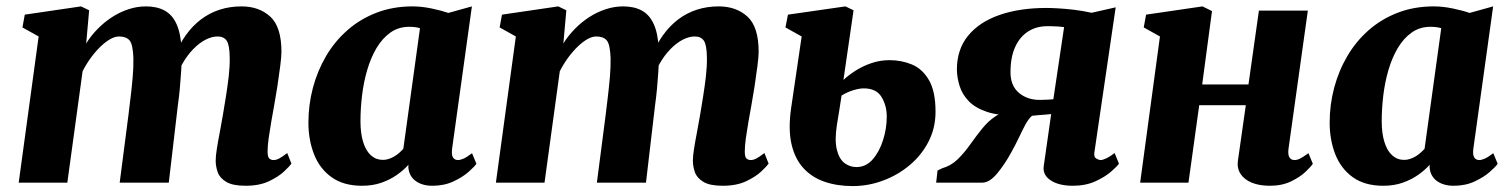

<svg xmlns="http://www.w3.org/2000/svg" viewBox="-20 -586 4840 616"><path d="M266 -553 256.5 -446.5Q271.5 -471 292.8 -492.8Q314 -514.5 339 -530.8Q364 -547 391.8 -556.2Q419.5 -565.5 448.5 -565.5Q483.5 -565.5 508 -552.2Q532.5 -539 546.2 -509.2Q560 -479.5 562.5 -429Q563 -421 563 -411.5Q563 -402 562.2 -392Q561.5 -382 560.5 -371.5L539 -402.5Q554.5 -443 576.2 -473.2Q598 -503.5 625.2 -524Q652.5 -544.5 685 -555Q717.5 -565.5 755 -565.5Q811 -565.5 847 -532.8Q883 -500 883 -419.5Q883 -404.5 879 -373.5Q875 -342.5 869.8 -308.2Q864.5 -274 859.5 -247Q855 -222 850.2 -195Q845.5 -168 842 -143Q838.5 -118 838.5 -100Q838.5 -82 844.2 -77.2Q850 -72.5 857.5 -72.5Q866 -72.5 875.2 -77.2Q884.5 -82 901.5 -95L915 -61Q909.5 -53 891.5 -36Q873.5 -19 842.8 -4.5Q812 10 768 10Q726.5 10 705.8 -2.5Q685 -15 678.5 -33.5Q672 -52 672 -71Q672 -85.5 675.8 -109.2Q679.5 -133 685 -161Q690.5 -189 695 -216.5Q699.5 -243.5 704.8 -276Q710 -308.5 713.8 -341.2Q717.5 -374 717 -401.5Q716.5 -442 707.2 -455.5Q698 -469 678 -469Q659.5 -469 639.2 -458.5Q619 -448 599.8 -428.2Q580.5 -408.5 564.8 -380.8Q549 -353 539.5 -318.5L563 -407.5Q563 -384.5 561.2 -356.8Q559.5 -329 556.8 -300.5Q554 -272 550.5 -247L521.5 0H364L392 -216Q395.5 -244 399.2 -275.8Q403 -307.5 405.8 -339.5Q408.5 -371.5 408 -399Q406.5 -443.5 395.8 -456.2Q385 -469 362 -469Q348.5 -469 333.2 -460.2Q318 -451.5 302 -436Q286 -420.5 271.2 -400.2Q256.5 -380 245 -357.5L196 0H40L104 -469L52 -498L59.5 -539L240 -565.5Z M1430.5 -109Q1428 -89.5 1433.2 -81Q1438.5 -72.5 1449.5 -72.5Q1456.5 -72.5 1467 -77Q1477.5 -81.5 1494.5 -94.5L1508.5 -60.5Q1502.5 -51.5 1483.2 -34.5Q1464 -17.5 1434.5 -3.8Q1405 10 1367 10Q1335 10 1313.8 -5.2Q1292.5 -20.5 1290 -49.5L1290.5 -57.5Q1275.5 -40.5 1253.5 -25Q1231.5 -9.5 1203.8 0.2Q1176 10 1141.5 10Q1082 10 1043.8 -17.5Q1005.5 -45 987.5 -91.2Q969.5 -137.5 969.5 -192.5Q969.5 -250 984 -304.5Q998.5 -359 1026.2 -406.2Q1054 -453.5 1094.8 -489.2Q1135.5 -525 1188 -545.2Q1240.5 -565.5 1303.5 -565.5Q1332.5 -565.5 1364.8 -558.8Q1397 -552 1418.5 -544.5L1494 -565.5ZM1327.5 -495.5Q1319.5 -498 1310.8 -499Q1302 -500 1293 -500Q1258.5 -500 1232.5 -481.5Q1206.5 -463 1188 -431.8Q1169.5 -400.5 1158 -361Q1146.5 -321.5 1141.5 -279.2Q1136.5 -237 1136.5 -197Q1136.5 -158 1145.2 -130Q1154 -102 1170.2 -87.5Q1186.5 -73 1208.5 -73Q1217.5 -73 1226.2 -75.8Q1235 -78.5 1243.5 -83.2Q1252 -88 1259.5 -94.5Q1267 -101 1274 -108.5Z M1797 -553 1787.5 -446.5Q1802.5 -471 1823.8 -492.8Q1845 -514.5 1870 -530.8Q1895 -547 1922.8 -556.2Q1950.5 -565.5 1979.5 -565.5Q2014.5 -565.5 2039 -552.2Q2063.5 -539 2077.2 -509.2Q2091 -479.5 2093.5 -429Q2094 -421 2094 -411.5Q2094 -402 2093.2 -392Q2092.5 -382 2091.5 -371.5L2070 -402.5Q2085.5 -443 2107.2 -473.2Q2129 -503.5 2156.2 -524Q2183.5 -544.5 2216 -555Q2248.5 -565.5 2286 -565.5Q2342 -565.5 2378 -532.8Q2414 -500 2414 -419.5Q2414 -404.5 2410 -373.5Q2406 -342.5 2400.8 -308.2Q2395.5 -274 2390.5 -247Q2386 -222 2381.2 -195Q2376.5 -168 2373 -143Q2369.5 -118 2369.5 -100Q2369.5 -82 2375.2 -77.2Q2381 -72.5 2388.5 -72.5Q2397 -72.5 2406.2 -77.2Q2415.5 -82 2432.5 -95L2446 -61Q2440.5 -53 2422.5 -36Q2404.5 -19 2373.8 -4.5Q2343 10 2299 10Q2257.5 10 2236.8 -2.5Q2216 -15 2209.5 -33.5Q2203 -52 2203 -71Q2203 -85.5 2206.8 -109.2Q2210.5 -133 2216 -161Q2221.5 -189 2226 -216.5Q2230.5 -243.5 2235.8 -276Q2241 -308.5 2244.8 -341.2Q2248.5 -374 2248 -401.5Q2247.5 -442 2238.2 -455.5Q2229 -469 2209 -469Q2190.5 -469 2170.2 -458.5Q2150 -448 2130.8 -428.2Q2111.5 -408.5 2095.8 -380.8Q2080 -353 2070.5 -318.5L2094 -407.5Q2094 -384.5 2092.2 -356.8Q2090.5 -329 2087.8 -300.5Q2085 -272 2081.5 -247L2052.5 0H1895L1923 -216Q1926.5 -244 1930.2 -275.8Q1934 -307.5 1936.8 -339.5Q1939.5 -371.5 1939 -399Q1937.5 -443.5 1926.8 -456.2Q1916 -469 1893 -469Q1879.5 -469 1864.2 -460.2Q1849 -451.5 1833 -436Q1817 -420.5 1802.2 -400.2Q1787.5 -380 1776 -357.5L1727 0H1571L1635 -469L1583 -498L1590.5 -539L1771 -565.5Z M2716 11Q2666 11 2625.8 -2.8Q2585.5 -16.5 2558 -46.2Q2530.5 -76 2519.5 -123.2Q2508.5 -170.5 2518 -238L2552 -469L2500 -498L2508 -539L2692.5 -565.5L2718.5 -553L2686 -329.5Q2702 -344.5 2724.5 -359Q2747 -373.5 2775 -383.2Q2803 -393 2834 -393Q2872.5 -393 2906 -379Q2939.5 -365 2960.5 -328.8Q2981.5 -292.5 2981.5 -227.5Q2981.5 -175.5 2959.2 -132Q2937 -88.5 2899 -56.5Q2861 -24.5 2813.5 -6.8Q2766 11 2716 11ZM2727.5 -50Q2758.5 -50 2780 -74.8Q2801.5 -99.5 2813.2 -136.8Q2825 -174 2825 -211.5Q2825 -247.5 2808.2 -275Q2791.5 -302.5 2750.5 -302.5Q2742.5 -302.5 2730.5 -300Q2718.5 -297.5 2705.2 -292.2Q2692 -287 2680 -279.5Q2676.5 -256 2672.8 -232.5Q2669 -209 2665 -185Q2657.5 -136 2664.8 -106.2Q2672 -76.5 2689 -63.2Q2706 -50 2727.5 -50Z M3556 -95 3570 -61Q3565 -53 3545.2 -35.8Q3525.5 -18.5 3494.2 -4.2Q3463 10 3422 10Q3377.5 10 3351.2 -7.2Q3325 -24.5 3328.5 -52L3352.5 -220Q3345 -219 3333.5 -218.2Q3322 -217.5 3310.5 -216.5Q3299 -215.5 3291 -214.5Q3280 -205 3270.2 -187Q3260.5 -169 3249.8 -146.2Q3239 -123.5 3224.5 -97Q3203 -58 3178.8 -29Q3154.5 0 3131.5 0H2983.5L2988 -39L3002.5 -46Q3031 -54 3052.8 -75.2Q3074.5 -96.5 3093 -122.8Q3111.5 -149 3131 -173.2Q3150.5 -197.5 3174 -213Q3197.5 -228.5 3229.5 -227L3242 -215.5Q3184 -214.5 3146.2 -227.2Q3108.5 -240 3087.8 -261.8Q3067 -283.5 3058.8 -310Q3050.5 -336.5 3050 -362.5Q3050 -427.5 3086 -471.5Q3122 -515.5 3186.8 -538Q3251.5 -560.5 3337.5 -560.5Q3352.5 -560.5 3374.8 -559.2Q3397 -558 3424.8 -554.8Q3452.5 -551.5 3482.5 -545L3559.5 -562.5L3491 -96Q3489 -82 3497.5 -77.2Q3506 -72.5 3511 -72.5Q3518.5 -72.5 3531 -78.8Q3543.5 -85 3556 -95ZM3359.5 -267.5 3394 -499Q3388.5 -500 3377.8 -500.8Q3367 -501.5 3356.2 -501.8Q3345.5 -502 3340 -502Q3305 -502 3278.2 -484.8Q3251.5 -467.5 3236.8 -434.8Q3222 -402 3222 -354.5Q3222 -311 3249 -288.2Q3276 -265.5 3315 -265.5Q3319.5 -265.5 3328.2 -265.8Q3337 -266 3346 -266.5Q3355 -267 3359.5 -267.5Z M4114 -109Q4111.5 -89.5 4117 -81Q4122.5 -72.5 4133 -72.5Q4141.5 -72.5 4150.2 -76.8Q4159 -81 4178 -94.5L4192 -60.5Q4186.5 -52 4168.8 -35Q4151 -18 4122 -4Q4093 10 4054 10Q4020.5 10 3996.5 0.2Q3972.5 -9.5 3960.5 -27.5Q3948.5 -45.5 3951.5 -69.5L3977 -248.5H3827.5L3793 0H3638L3701.5 -469L3649.5 -498L3657 -539L3838 -565.5L3868.5 -550.5L3837 -315H3985.5L4019 -552H4176Z M4707 -109Q4704.5 -89.5 4709.8 -81Q4715 -72.5 4726 -72.5Q4733 -72.5 4743.5 -77Q4754 -81.5 4771 -94.5L4785 -60.5Q4779 -51.5 4759.8 -34.5Q4740.5 -17.5 4711 -3.8Q4681.5 10 4643.5 10Q4611.5 10 4590.2 -5.2Q4569 -20.5 4566.5 -49.5L4567 -57.5Q4552 -40.5 4530 -25Q4508 -9.5 4480.2 0.2Q4452.5 10 4418 10Q4358.5 10 4320.2 -17.5Q4282 -45 4264 -91.2Q4246 -137.5 4246 -192.5Q4246 -250 4260.5 -304.5Q4275 -359 4302.8 -406.2Q4330.5 -453.5 4371.2 -489.2Q4412 -525 4464.5 -545.2Q4517 -565.5 4580 -565.5Q4609 -565.5 4641.2 -558.8Q4673.5 -552 4695 -544.5L4770.5 -565.5ZM4604 -495.5Q4596 -498 4587.2 -499Q4578.5 -500 4569.5 -500Q4535 -500 4509 -481.5Q4483 -463 4464.5 -431.8Q4446 -400.5 4434.5 -361Q4423 -321.5 4418 -279.2Q4413 -237 4413 -197Q4413 -158 4421.8 -130Q4430.5 -102 4446.8 -87.5Q4463 -73 4485 -73Q4494 -73 4502.8 -75.8Q4511.5 -78.5 4520 -83.2Q4528.5 -88 4536 -94.5Q4543.5 -101 4550.5 -108.5Z"/></svg>

Font: Merriweather 24pt Black
Style: Italic
Weight: 900
Italic angle: -7.8°
Designer: Eben Sorkin
Foundry: Eben Sorkin
Version: Version 2.101